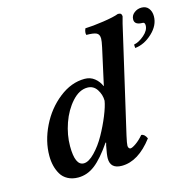

<svg xmlns="http://www.w3.org/2000/svg" viewBox="-104 -804 931 920"><g transform="rotate(-15 361.5 -344.0)"><path d="M173.8 -145Q173.8 -48.8 216.8 -48.8Q241.2 -48.8 271.5 -80.1Q301.8 -111.3 325.9 -154.5Q350.1 -197.8 367.9 -241.7Q385.7 -285.6 390.1 -313Q390.1 -342.8 373.3 -368.9Q356.4 -395 326.2 -395Q285.6 -395 249.8 -355.2Q213.9 -315.4 193.8 -258.1Q173.8 -200.7 173.8 -145ZM65.9 -126Q65.9 -198.7 101.3 -271.2Q136.7 -343.8 197.3 -391.4Q257.8 -439 324.2 -439Q352.5 -439 373 -422.6Q393.6 -406.2 403.8 -381.8H404.8L444.8 -563Q451.2 -592.3 451.2 -605Q451.2 -626.5 436.8 -633.3Q422.4 -640.1 387.2 -640.1Q382.8 -652.8 391.1 -671.9Q426.8 -672.9 481.4 -680.9Q536.1 -689 559.1 -698.2Q570.3 -698.2 574.2 -693.8Q578.1 -689.5 578.1 -681.2Q571.8 -662.1 554.2 -583L448.2 -124Q439.9 -86.9 439.9 -76.2Q439.9 -68.8 443.4 -64.5Q446.8 -60.1 451.2 -60.1Q460 -60.1 479.2 -73.5Q498.5 -86.9 517.1 -108.9Q533.2 -108.9 543.9 -85Q471.7 9.8 390.1 9.8Q333 9.8 333 -42Q333 -59.1 341.8 -104L345.2 -116.2L342.8 -118.2Q296.4 -50.3 257.8 -20.3Q219.2 9.8 173.8 9.8Q144.5 9.8 122.6 -2Q100.6 -13.7 88.9 -33.7Q77.1 -53.7 71.5 -76.7Q65.9 -99.6 65.9 -126ZM675.8 -698.2Q698.7 -698.2 710.9 -682.4Q723.1 -666.5 723.1 -643.1Q723.1 -598.1 683.1 -560.8Q643.1 -523.4 597.2 -519L596.2 -536.1Q621.6 -541 647.7 -563.7Q673.8 -586.4 673.8 -610.8Q673.8 -626 663.1 -626Q623 -626 623 -652.8Q623 -672.9 639.2 -685.5Q655.3 -698.2 675.8 -698.2Z"/></g></svg>

Font: Common Serif SemiBold
Style: Italic
Weight: 600
Italic angle: -12°
Designer: Philipp H. Poll, Khaled Hosny
Foundry: Stefan Peev, Context Ltd.
Version: Version 1.026